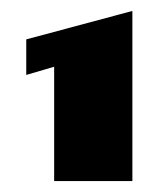

<svg xmlns="http://www.w3.org/2000/svg" viewBox="-20 -726 290 351"><path d="M79 -604 28 -589V-654L222 -706V-395H79Z"/></svg>

Font: Notable
Style: Regular
Weight: 400
Designer: Multiple Designers
Foundry: Google, Inc.
Version: Version 1.100